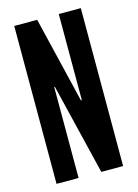

<svg xmlns="http://www.w3.org/2000/svg" viewBox="-107 -748 579 808"><g transform="rotate(-15 182.0 -344.0)"><path d="M37 0V-688H137L227 -313H231V-688H327V0H232L136 -396H133V0Z"/></g></svg>

Font: Saira UltraCondensed
Style: Bold
Weight: 700
Width: 1
Designer: Hector Gatti with collaboration of the Omnibus-Type team
Foundry: Omnibus-Type
Version: Version 1.101